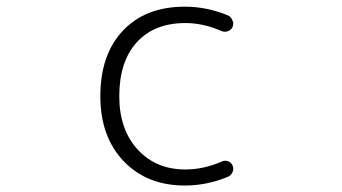

<svg xmlns="http://www.w3.org/2000/svg" viewBox="-20 -576 1040 584"><path d="M655.3 -85Q664.1 -88.9 673.8 -85.4Q683.6 -82 687.5 -72.3Q689.5 -67.4 689.5 -62.5Q689.5 -57.6 687.5 -52.7Q682.6 -42 672.9 -38.1Q609.4 -11.7 542 -11.7Q426.8 -11.7 356 -85.9Q285.2 -160.2 285.2 -283.2Q285.2 -410.2 354 -482.9Q422.9 -555.7 542 -555.7Q609.4 -555.7 672.9 -529.3Q682.6 -525.4 686.5 -514.6Q689.5 -509.8 689.5 -504.9Q689.5 -500 687.5 -494.1Q683.6 -485.4 673.8 -481.4Q664.1 -477.5 654.3 -481.4Q598.6 -505.9 543.9 -505.9Q449.2 -505.9 396 -447.3Q342.8 -388.7 342.8 -283.2Q342.8 -182.6 398.4 -121.6Q454.1 -60.5 543.9 -60.5Q599.6 -60.5 655.3 -85Z"/></svg>

Font: Gen Jyuu Gothic L Monospace Light
Style: Regular
Weight: 300
Designer: [Source Han Sans]
Ryoko NISHIZUKA  (kana & ideographs); Paul D. Hunt (Latin, Greek & Cyrillic); Wenlong ZHANG  (bopomofo
Version: Version 1.002.20150607